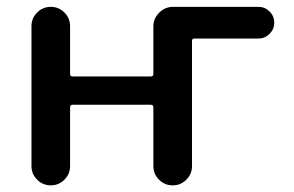

<svg xmlns="http://www.w3.org/2000/svg" viewBox="-20 -565 863 563"><path d="M550.8 -452.1Q543 -452.1 543 -445.3V-78.1Q543 -54.7 526.4 -38.1Q509.8 -21.5 486.3 -21.5Q462.9 -21.5 446.3 -38.1Q429.7 -54.7 429.7 -78.1V-250Q429.7 -257.8 421.9 -257.8H193.4Q185.5 -257.8 185.5 -250V-78.1Q185.5 -54.7 168.9 -38.1Q152.3 -21.5 128.9 -21.5Q105.5 -21.5 88.9 -38.1Q72.3 -54.7 72.3 -78.1V-488.3Q72.3 -511.7 88.9 -528.3Q105.5 -544.9 128.9 -544.9Q152.3 -544.9 168.9 -528.3Q185.5 -511.7 185.5 -488.3V-347.7Q185.5 -340.8 193.4 -340.8H421.9Q429.7 -340.8 429.7 -347.7V-487.3Q429.7 -510.7 446.8 -527.8Q463.9 -544.9 487.3 -544.9H738.3Q756.8 -544.9 770.5 -531.2Q784.2 -517.6 784.2 -498.5Q784.2 -479.5 770.5 -465.8Q756.8 -452.1 738.3 -452.1Z"/></svg>

Font: Gen Jyuu Gothic Medium
Style: Regular
Weight: 500
Designer: [Source Han Sans]
Ryoko NISHIZUKA  (kana & ideographs); Paul D. Hunt (Latin, Greek & Cyrillic); Wenlong ZHANG  (bopomofo
Version: Version 1.002.20150607